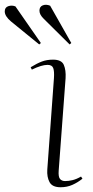

<svg xmlns="http://www.w3.org/2000/svg" viewBox="-105 -774 391 808"><path d="M122 -445Q124 -474 119 -487.5Q114 -501 95 -501Q70 -501 29 -481L24 -491Q50 -507 71 -515Q92 -523 118 -523Q154 -523 163.5 -501Q173 -479 171 -445L142 -56Q140 -30 147.5 -21Q155 -12 169 -12Q184 -12 200.5 -16Q217 -20 236 -31L242 -22Q222 -6 199.5 4Q177 14 150 14Q115 14 103.5 -7.5Q92 -29 94 -60ZM80 -694Q61 -712 61 -729Q61 -746 75 -751.5Q89 -757 106 -750L195 -593L188 -587ZM-59 -684Q-85 -706 -85 -726Q-85 -743 -70 -748Q-55 -753 -40 -747L67 -593L60 -587Z"/></svg>

Font: Literata 72pt ExtraLight
Style: Italic
Weight: 200
Italic angle: -2°
Designer: Latin by Veronika Burian and Jose Scaglione. Greek by Irene Vlachou. Cyrillic by Vera Evstafieva
Foundry: TypeTogether
Version: Version 3.002